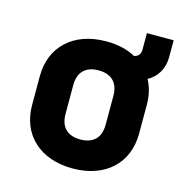

<svg xmlns="http://www.w3.org/2000/svg" viewBox="-98 -731 797 832"><g transform="rotate(15 300.0 -315.0)"><path d="M460 -565C460 -545 449 -533 431 -530C395 -550 351 -560 300 -560C153 -560 60 -472 60 -340V-210C60 -78 153 10 300 10C447 10 540 -78 540 -210V-340C540 -381 531 -418 514 -449C555 -471 580 -512 580 -565V-640H460ZM390 -210C390 -152 358 -120 300 -120C242 -120 210 -152 210 -210V-340C210 -398 242 -430 300 -430C358 -430 390 -398 390 -340Z"/></g></svg>

Font: Tekne LDO ExtraBold
Style: Regular
Weight: 800
Monospace: yes
Designer: Alessio Laiso, Mario Rullo, Paolo Rosset
Foundry: Alessio Laiso
Version: Version 1.000;hotconv 1.0.109;makeotfexe 2.5.65596